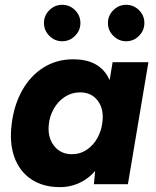

<svg xmlns="http://www.w3.org/2000/svg" viewBox="-20 -755 640 787"><path d="M373.6 -93 441.6 -500H588.3L504.3 0H364.9ZM28 -247.3Q37.4 -324.8 71.2 -384.8Q104.9 -444.8 158.6 -478.4Q212.3 -512 280.2 -512Q380.6 -512 421.5 -442.3Q462.4 -372.6 446.5 -253.8Q437.1 -169.4 406.8 -109.6Q376.6 -49.7 329.9 -18.9Q283.3 12 225.5 12Q156.1 12 107.9 -20.3Q59.7 -52.6 38.8 -111.3Q17.9 -169.9 28 -247.3ZM400.3 -259.7Q405.3 -310.9 379.6 -343.6Q353.8 -376.4 308.3 -376.4Q273.9 -376.4 245.8 -358Q217.7 -339.7 200.1 -308.6Q182.6 -277.4 179.7 -241.2Q175.4 -189.9 202.3 -156.4Q229.1 -122.9 274.6 -122.9Q308.4 -122.9 336.1 -141.5Q363.7 -160.2 380.6 -191.8Q397.4 -223.4 400.3 -259.7ZM160.2 -660.6Q160.2 -691.3 182.3 -713.3Q204.4 -735.3 234.9 -735.3Q265.6 -735.3 287.6 -713.3Q309.6 -691.3 309.6 -660.6Q309.6 -630.2 287.6 -608.1Q265.6 -585.9 234.9 -585.9Q204.4 -585.9 182.3 -608.1Q160.2 -630.2 160.2 -660.6ZM422.4 -660.6Q422.4 -691.3 444.6 -713.3Q466.7 -735.3 497.1 -735.3Q527.8 -735.3 549.8 -713.3Q571.8 -691.3 571.8 -660.6Q571.8 -630.2 549.8 -608.1Q527.8 -585.9 497.1 -585.9Q466.7 -585.9 444.6 -608.1Q422.4 -630.2 422.4 -660.6Z"/></svg>

Font: Oak Sans Light Italic
Style: Regular
Weight: 400
Italic angle: -9.5°
Foundry: Erik Kennedy, Walven
Version: Version 1.000;Glyphs 3.1.2 (3151)